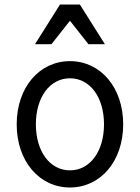

<svg xmlns="http://www.w3.org/2000/svg" viewBox="-20 -821 620 851"><path d="M290 10C426 10 526 -107 526 -270C526 -433 426 -550 290 -550C154 -550 54 -433 54 -270C54 -107 154 10 290 10ZM290 -66C201 -66 139 -150 139 -270C139 -390 201 -474 290 -474C379 -474 441 -390 441 -270C441 -150 379 -66 290 -66ZM135 -625H208L290 -729L372 -625H445L334 -801H246Z"/></svg>

Font: CommitMono-dimboump
Style: Regular
Weight: 400
Monospace: yes
Designer: Eigil Nikolajsen
Foundry: Eigil Nikolajsen
Version: Version 1.143